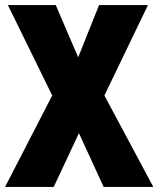

<svg xmlns="http://www.w3.org/2000/svg" viewBox="-21 -734 622 754"><path d="M581 0H386L289 -211L190 0H-1L184 -359L10 -714H198L286 -509L368 -714H560L389 -359Z"/></svg>

Font: Noto Sans Myanmar Condensed Black
Style: Regular
Weight: 900
Width: 3
Designer: Monotype Design Team
Foundry: Monotype Imaging Inc.
Version: Version 2.107; ttfautohint (v1.8.4.7-5d5b)